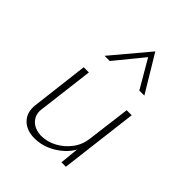

<svg xmlns="http://www.w3.org/2000/svg" viewBox="-196 -776 891 891"><g transform="rotate(45 249.0 -331.0)"><path d="M187 10Q134 10 104.5 -20.5Q75 -51 81 -102L115 -385H149L115 -108Q110 -73 132.5 -47.5Q155 -22 200 -20Q240 -20 277 -40Q314 -60 339.5 -94Q365 -128 370 -172L397 -385H430L383 0H354L365 -112L368 -103Q355 -73 326.5 -47Q298 -21 262 -5.5Q226 10 187 10ZM374 -491 289 -637 301 -639 180 -491H146L298 -672L407 -491Z"/></g></svg>

Font: Josefin Sans ExtraLight
Style: Italic
Weight: 250
Italic angle: -7°
Designer: Santiago Orozco
Foundry: Typemade
Version: Version 2.000